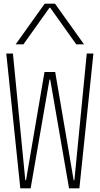

<svg xmlns="http://www.w3.org/2000/svg" viewBox="-20 -1020 540 1040"><path d="M90 0 14 -730H50L117 -44H121L221 -630H279L379 -44H383L450 -730H486L410 0H354L252 -589H248L146 0ZM65 -780 222 -1000H278L435 -780H393L252 -978H248L107 -780Z"/></svg>

Font: M PLUS 1 Code ExtraLight
Style: Regular
Weight: 250
Designer: Coji Morishita
Foundry: UNDERFOREST DESIGN
Version: Version 1.002